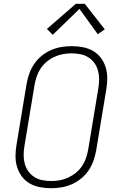

<svg xmlns="http://www.w3.org/2000/svg" viewBox="-20 -987 640 1015"><path d="M250 8Q220 8 191 2.5Q162 -3 137.5 -17Q113 -31 96 -53.5Q79 -76 70.5 -103.5Q62 -131 62 -160.5Q62 -190 67 -220L121 -546Q126 -573 135.5 -599.5Q145 -626 161.5 -650Q178 -674 201 -692.5Q224 -711 250.5 -722.5Q277 -734 304.5 -738.5Q332 -743 359 -743Q389 -743 418 -737.5Q447 -732 471.5 -718Q496 -704 513 -681.5Q530 -659 538.5 -631.5Q547 -604 547 -574.5Q547 -545 542 -515L488 -189Q483 -162 473.5 -135.5Q464 -109 447.5 -85Q431 -61 408 -42.5Q385 -24 358.5 -12.5Q332 -1 304.5 3.5Q277 8 250 8ZM250 -30Q273 -30 295.5 -34Q318 -38 340 -48Q362 -58 381 -73.5Q400 -89 413.5 -109Q427 -129 434.5 -151Q442 -173 446 -195L500 -521Q504 -545 504 -568.5Q504 -592 498 -614Q492 -636 479 -654Q466 -672 447 -684Q428 -696 405 -700.5Q382 -705 359 -705Q336 -705 313.5 -701Q291 -697 269 -687Q247 -677 228 -661.5Q209 -646 195.5 -626Q182 -606 174.5 -584Q167 -562 163 -540L109 -214Q105 -190 105 -166.5Q105 -143 111 -121Q117 -99 130 -81Q143 -63 162 -51Q181 -39 204 -34.5Q227 -30 250 -30ZM259 -803 228 -834 381 -967H428L534 -832L497 -806L400 -940Z"/></svg>

Font: Iosevka SS04 XLt Ex Obl
Style: Regular
Weight: 200
Width: 7
Italic angle: -9°
Monospace: yes
Designer: Belleve Invis
Foundry: Belleve Invis
Version: Version 19.0.0; ttfautohint (v1.8.4)